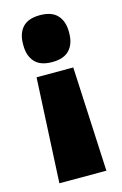

<svg xmlns="http://www.w3.org/2000/svg" viewBox="-105 -556 477 750"><g transform="rotate(-15 134.0 -181.0)"><path d="M208.5 -276.5 229 146.5H39L60 -276.5ZM135 -507.5Q182.5 -507.5 205.2 -483Q228 -458.5 228 -415.5V-410Q228 -367.5 205.2 -342.8Q182.5 -318 135 -318Q87.5 -318 65 -342.8Q42.5 -367.5 42.5 -410V-415.5Q42.5 -458.5 65 -483Q87.5 -507.5 135 -507.5Z"/></g></svg>

Font: Anek Latin Medium ExtraBold
Style: Regular
Weight: 800
Version: Version 1.003